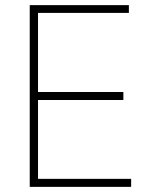

<svg xmlns="http://www.w3.org/2000/svg" viewBox="-20 -727 589 747"><path d="M95.7 -707H481.4V-676.8H127.9V-369.1H460V-337.9H127.9V-31.2H490.2V0H95.7Z"/></svg>

Font: Pretendard Std Thin
Style: Regular
Weight: 100
Designer: Base glyphs from Inter by Rasmus Andersson; Hangeul glyphs from Noto Sans CJK(Source Han Sans) by Jang Soo-young and Kan
Foundry: Kil Hyung-jin
Version: Version 1.309